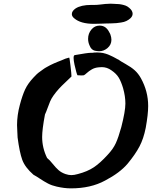

<svg xmlns="http://www.w3.org/2000/svg" viewBox="-20 -1037 839 1061"><path d="M502.9 -1009.8Q516.6 -1009.8 531.7 -1011.7Q546.9 -1013.7 562 -1015.1Q577.1 -1016.6 591.8 -1016.6Q604.5 -1016.6 612.3 -1015.6Q613.3 -1015.6 621.6 -1015.1Q629.9 -1014.6 632.3 -1014.6Q634.8 -1014.6 642.6 -1013.7Q650.4 -1012.7 653.8 -1011.7Q657.2 -1010.7 663.6 -1009.3Q669.9 -1007.8 674.3 -1005.9Q678.7 -1003.9 684.1 -1001Q689.5 -998 693.4 -994.1Q712.9 -978.5 712.9 -960.9Q712.9 -947.3 700.2 -935.5Q690.4 -926.8 678.2 -920.9Q666 -915 648.9 -912.6Q631.8 -910.2 623 -909.2Q614.3 -908.2 591.8 -907.7Q569.3 -907.2 566.4 -907.2Q561.5 -907.2 537.1 -906.2Q512.7 -905.3 499 -905.3Q425.8 -905.3 390.6 -935.5Q377 -946.3 377 -959Q377 -967.8 382.3 -975.6Q387.7 -983.4 397.5 -990.2Q427.7 -1009.8 484.4 -1009.8ZM595.7 -817.4Q595.7 -790 574.7 -772Q553.7 -753.9 528.3 -753.9Q524.4 -753.9 520.5 -754.4Q516.6 -754.9 512.2 -755.4Q507.8 -755.9 503.9 -756.8Q484.4 -761.7 475.6 -784.2Q466.8 -802.7 466.8 -822.3Q466.8 -851.6 484.9 -873.5Q502.9 -895.5 530.3 -895.5Q549.8 -895.5 563 -885.3Q576.2 -875 584 -858.4Q587.9 -852.5 590.3 -845.7Q592.8 -838.9 594.2 -831.5Q595.7 -824.2 595.7 -817.4ZM362.3 -718.8Q364.3 -718.8 369.6 -672.9Q375 -627 375 -614.3Q361.3 -600.6 340.8 -581.5Q320.3 -562.5 305.2 -545.9Q290 -529.3 275.4 -508.8Q263.7 -492.2 256.8 -476.1Q250 -460 242.7 -439.5Q235.4 -418.9 228.5 -404.3Q212.9 -321.3 212.9 -280.3Q212.9 -219.7 240.2 -164.1Q254.9 -152.3 271.5 -131.3Q288.1 -110.4 303.7 -96.7Q319.3 -83 341.8 -75.2Q359.4 -69.3 374 -69.3Q389.6 -69.3 410.2 -75.2Q462.9 -88.9 498 -112.3Q533.2 -135.7 574.2 -180.7Q605.5 -213.9 620.1 -246.1Q634.8 -278.3 650.4 -335Q672.9 -422.9 672.9 -464.8Q672.9 -504.9 660.2 -549.8Q649.4 -585.9 636.2 -607.9Q623 -629.9 595.7 -648.4Q571.3 -666 543 -666Q531.2 -666 525.4 -665Q503.9 -663.1 487.8 -653.8Q471.7 -644.5 460 -633.8Q448.2 -623 443.4 -621.1Q438.5 -620.1 431.6 -620.1Q427.7 -620.1 420.4 -620.6Q413.1 -621.1 408.2 -621.1Q406.2 -623 401.4 -640.1Q396.5 -657.2 391.6 -680.2Q386.7 -703.1 386.7 -716.8Q386.7 -730.5 392.6 -732.4Q463.9 -745.1 479.5 -745.1H489.3Q500 -747.1 517.6 -747.1Q526.4 -747.1 534.7 -746.1Q543 -745.1 549.3 -744.1Q555.7 -743.2 564.5 -740.2Q573.2 -737.3 577.1 -735.8Q581.1 -734.4 591.3 -729.5Q601.6 -724.6 604 -723.6Q606.4 -722.7 617.7 -716.3Q628.9 -710 630.9 -709H631.8Q632.8 -708 633.8 -708Q643.6 -700.2 674.3 -683.1Q705.1 -666 724.6 -648.4Q744.1 -630.9 758.8 -604.5Q798.8 -532.2 798.8 -451.2Q798.8 -405.3 785.2 -330.1Q773.4 -270.5 750.5 -227.1Q727.5 -183.6 685.5 -132.8Q642.6 -82 560.5 -39.1Q481.4 3.9 372.1 3.9Q335 3.9 293 -5.9Q266.6 -11.7 245.1 -22.9Q223.6 -34.2 201.7 -48.8Q179.7 -63.5 165 -71.3Q118.2 -112.3 103 -153.8Q87.9 -195.3 77.1 -278.3V-280.3Q77.1 -285.2 75.7 -309.6Q74.2 -334 74.2 -345.7Q74.2 -400.4 89.8 -458Q103.5 -509.8 118.7 -542.5Q133.8 -575.2 165 -608.4Q173.8 -618.2 182.6 -626.5Q191.4 -634.8 202.1 -642.1Q212.9 -649.4 219.7 -654.8Q226.6 -660.2 239.3 -667Q252 -673.8 257.3 -676.8Q262.7 -679.7 277.8 -686.5Q293 -693.4 297.4 -694.8Q301.8 -696.3 319.8 -703.6Q337.9 -710.9 341.8 -712.9Q348.6 -714.8 362.3 -718.8Z"/></svg>

Font: Essays1743
Style: BoldItalic
Weight: 700
Italic angle: -10°
Designer: Based on the typeface in a 1743 English translation of the essays of Montaigne.  PostScript/TrueType font designed by Jo
Version: Version 002.100